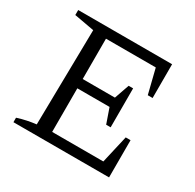

<svg xmlns="http://www.w3.org/2000/svg" viewBox="-144 -808 980 965"><g transform="rotate(30 346.5 -325.5)"><path d="M573 -216H601V0H46V-26Q74 -35 100.5 -40.5Q127 -46 153 -49L162 -601L46 -622V-651H591V-455H563L528 -596H205L239 -630V-362H426L456 -448H482V-222H456L426 -308H239V-21L205 -55H536Z"/></g></svg>

Font: Piazzolla 24pt
Style: Regular
Weight: 400
Designer: Juan Pablo del Peral
Foundry: Huerta Tipografica
Version: Version 2.005